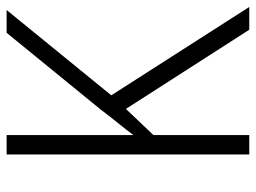

<svg xmlns="http://www.w3.org/2000/svg" viewBox="-114 -640 754 565"><g transform="rotate(-90 262.5 -357.0)"><path d="M525 0H458L225 -363L148 -282V0H91V-714H148V-341Q163 -361 182 -384.5Q201 -408 223 -437L449 -714H516L265 -406Z"/></g></svg>

Font: Noto Sans Tamil SemiCondensed Light
Style: Regular
Weight: 300
Width: 4
Designer: Jelle Bosma - Monotype Design Team
Foundry: Monotype Imaging Inc.
Version: Version 2.004; ttfautohint (v1.8.4.7-5d5b)